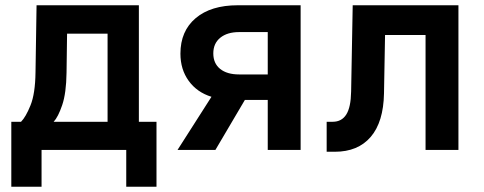

<svg xmlns="http://www.w3.org/2000/svg" viewBox="-20 -570 1840 730"><path d="M23 140V-107H60Q78 -125 96 -169.5Q114 -214 115 -295L119 -550H508V-107H575V140H460V0H138V140ZM184 -107H389V-442H235L233 -294Q232 -216 216.5 -170.5Q201 -125 184 -107Z M655 0 784 -202Q729 -219 697.5 -262.5Q666 -306 666 -366Q666 -452 724 -501Q782 -550 884 -550H1123V0H998V-190H911L799 0ZM889 -287H998V-448H889Q844 -448 817.5 -426.5Q791 -405 791 -367Q791 -329 817 -308Q843 -287 889 -287Z M1222 7V-107H1245Q1279 -107 1296.5 -134.5Q1314 -162 1315 -222L1321 -550H1723V0H1598V-437H1444L1440 -215Q1438 -106 1389.5 -49.5Q1341 7 1253 7Z"/></svg>

Font: JetBrains Mono NL
Style: Bold
Weight: 700
Monospace: yes
Designer: Philipp Nurullin, Konstantin Bulenkov
Foundry: JetBrains
Version: Version 2.305; ttfautohint (v1.8.4.7-5d5b)